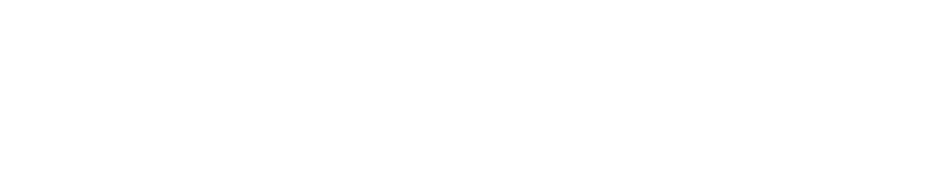

<svg xmlns="http://www.w3.org/2000/svg" viewBox="-20 -470 2140 440"><path d="M300 -50Q300 -50 300 -50Q300 -50 300 -50Q300 -50 300 -50Q300 -50 300 -50Q300 -50 300 -50Q300 -50 300 -50Q300 -50 300 -50Q300 -50 300 -50Q300 -50 300 -50Q300 -50 300 -50Q300 -50 300 -50Q300 -50 300 -50ZM300 -250Q300 -250 300 -250Q300 -250 300 -250Q300 -250 300 -250Q300 -250 300 -250Q300 -250 300 -250Q300 -250 300 -250Q300 -250 300 -250Q300 -250 300 -250Q300 -250 300 -250Q300 -250 300 -250Q300 -250 300 -250Q300 -250 300 -250ZM200 -350Q200 -350 200 -350Q200 -350 200 -350Q200 -350 200 -350Q200 -350 200 -350Q200 -350 200 -350Q200 -350 200 -350Q200 -350 200 -350Q200 -350 200 -350Q200 -350 200 -350Q200 -350 200 -350Q200 -350 200 -350Q200 -350 200 -350ZM100 -250Q100 -250 100 -250Q100 -250 100 -250Q100 -250 100 -250Q100 -250 100 -250Q100 -250 100 -250Q100 -250 100 -250Q100 -250 100 -250Q100 -250 100 -250Q100 -250 100 -250Q100 -250 100 -250Q100 -250 100 -250Q100 -250 100 -250ZM100 -150Q100 -150 100 -150Q100 -150 100 -150Q100 -150 100 -150Q100 -150 100 -150Q100 -150 100 -150Q100 -150 100 -150Q100 -150 100 -150Q100 -150 100 -150Q100 -150 100 -150Q100 -150 100 -150Q100 -150 100 -150Q100 -150 100 -150ZM200 -50Q200 -50 200 -50Q200 -50 200 -50Q200 -50 200 -50Q200 -50 200 -50Q200 -50 200 -50Q200 -50 200 -50Q200 -50 200 -50Q200 -50 200 -50Q200 -50 200 -50Q200 -50 200 -50Q200 -50 200 -50Q200 -50 200 -50Z M500 -450Q500 -450 500 -450Q500 -450 500 -450Q500 -450 500 -450Q500 -450 500 -450Q500 -450 500 -450Q500 -450 500 -450Q500 -450 500 -450Q500 -450 500 -450Q500 -450 500 -450Q500 -450 500 -450Q500 -450 500 -450Q500 -450 500 -450ZM500 -50Q500 -50 500 -50Q500 -50 500 -50Q500 -50 500 -50Q500 -50 500 -50Q500 -50 500 -50Q500 -50 500 -50Q500 -50 500 -50Q500 -50 500 -50Q500 -50 500 -50Q500 -50 500 -50Q500 -50 500 -50Q500 -50 500 -50ZM500 -150Q500 -150 500 -150Q500 -150 500 -150Q500 -150 500 -150Q500 -150 500 -150Q500 -150 500 -150Q500 -150 500 -150Q500 -150 500 -150Q500 -150 500 -150Q500 -150 500 -150Q500 -150 500 -150Q500 -150 500 -150Q500 -150 500 -150ZM500 -250Q500 -250 500 -250Q500 -250 500 -250Q500 -250 500 -250Q500 -250 500 -250Q500 -250 500 -250Q500 -250 500 -250Q500 -250 500 -250Q500 -250 500 -250Q500 -250 500 -250Q500 -250 500 -250Q500 -250 500 -250Q500 -250 500 -250ZM500 -350Q500 -350 500 -350Q500 -350 500 -350Q500 -350 500 -350Q500 -350 500 -350Q500 -350 500 -350Q500 -350 500 -350Q500 -350 500 -350Q500 -350 500 -350Q500 -350 500 -350Q500 -350 500 -350Q500 -350 500 -350Q500 -350 500 -350ZM600 -350Q600 -350 600 -350Q600 -350 600 -350Q600 -350 600 -350Q600 -350 600 -350Q600 -350 600 -350Q600 -350 600 -350Q600 -350 600 -350Q600 -350 600 -350Q600 -350 600 -350Q600 -350 600 -350Q600 -350 600 -350Q600 -350 600 -350ZM700 -250Q700 -250 700 -250Q700 -250 700 -250Q700 -250 700 -250Q700 -250 700 -250Q700 -250 700 -250Q700 -250 700 -250Q700 -250 700 -250Q700 -250 700 -250Q700 -250 700 -250Q700 -250 700 -250Q700 -250 700 -250Q700 -250 700 -250ZM700 -150Q700 -150 700 -150Q700 -150 700 -150Q700 -150 700 -150Q700 -150 700 -150Q700 -150 700 -150Q700 -150 700 -150Q700 -150 700 -150Q700 -150 700 -150Q700 -150 700 -150Q700 -150 700 -150Q700 -150 700 -150Q700 -150 700 -150ZM700 -50Q700 -50 700 -50Q700 -50 700 -50Q700 -50 700 -50Q700 -50 700 -50Q700 -50 700 -50Q700 -50 700 -50Q700 -50 700 -50Q700 -50 700 -50Q700 -50 700 -50Q700 -50 700 -50Q700 -50 700 -50Q700 -50 700 -50Z M900 -250Q900 -250 900 -250Q900 -250 900 -250Q900 -250 900 -250Q900 -250 900 -250Q900 -250 900 -250Q900 -250 900 -250Q900 -250 900 -250Q900 -250 900 -250Q900 -250 900 -250Q900 -250 900 -250Q900 -250 900 -250Q900 -250 900 -250ZM900 -150Q900 -150 900 -150Q900 -150 900 -150Q900 -150 900 -150Q900 -150 900 -150Q900 -150 900 -150Q900 -150 900 -150Q900 -150 900 -150Q900 -150 900 -150Q900 -150 900 -150Q900 -150 900 -150Q900 -150 900 -150Q900 -150 900 -150ZM900 -50Q900 -50 900 -50Q900 -50 900 -50Q900 -50 900 -50Q900 -50 900 -50Q900 -50 900 -50Q900 -50 900 -50Q900 -50 900 -50Q900 -50 900 -50Q900 -50 900 -50Q900 -50 900 -50Q900 -50 900 -50Q900 -50 900 -50ZM900 -450Q900 -450 900 -450Q900 -450 900 -450Q900 -450 900 -450Q900 -450 900 -450Q900 -450 900 -450Q900 -450 900 -450Q900 -450 900 -450Q900 -450 900 -450Q900 -450 900 -450Q900 -450 900 -450Q900 -450 900 -450Q900 -450 900 -450Z M1300 -50Q1300 -50 1300 -50Q1300 -50 1300 -50Q1300 -50 1300 -50Q1300 -50 1300 -50Q1300 -50 1300 -50Q1300 -50 1300 -50Q1300 -50 1300 -50Q1300 -50 1300 -50Q1300 -50 1300 -50Q1300 -50 1300 -50Q1300 -50 1300 -50Q1300 -50 1300 -50ZM1300 -150Q1300 -150 1300 -150Q1300 -150 1300 -150Q1300 -150 1300 -150Q1300 -150 1300 -150Q1300 -150 1300 -150Q1300 -150 1300 -150Q1300 -150 1300 -150Q1300 -150 1300 -150Q1300 -150 1300 -150Q1300 -150 1300 -150Q1300 -150 1300 -150Q1300 -150 1300 -150ZM1300 -250Q1300 -250 1300 -250Q1300 -250 1300 -250Q1300 -250 1300 -250Q1300 -250 1300 -250Q1300 -250 1300 -250Q1300 -250 1300 -250Q1300 -250 1300 -250Q1300 -250 1300 -250Q1300 -250 1300 -250Q1300 -250 1300 -250Q1300 -250 1300 -250Q1300 -250 1300 -250ZM1300 -350Q1300 -350 1300 -350Q1300 -350 1300 -350Q1300 -350 1300 -350Q1300 -350 1300 -350Q1300 -350 1300 -350Q1300 -350 1300 -350Q1300 -350 1300 -350Q1300 -350 1300 -350Q1300 -350 1300 -350Q1300 -350 1300 -350Q1300 -350 1300 -350Q1300 -350 1300 -350ZM1100 -350Q1100 -350 1100 -350Q1100 -350 1100 -350Q1100 -350 1100 -350Q1100 -350 1100 -350Q1100 -350 1100 -350Q1100 -350 1100 -350Q1100 -350 1100 -350Q1100 -350 1100 -350Q1100 -350 1100 -350Q1100 -350 1100 -350Q1100 -350 1100 -350Q1100 -350 1100 -350ZM1100 -250Q1100 -250 1100 -250Q1100 -250 1100 -250Q1100 -250 1100 -250Q1100 -250 1100 -250Q1100 -250 1100 -250Q1100 -250 1100 -250Q1100 -250 1100 -250Q1100 -250 1100 -250Q1100 -250 1100 -250Q1100 -250 1100 -250Q1100 -250 1100 -250Q1100 -250 1100 -250ZM1100 -150Q1100 -150 1100 -150Q1100 -150 1100 -150Q1100 -150 1100 -150Q1100 -150 1100 -150Q1100 -150 1100 -150Q1100 -150 1100 -150Q1100 -150 1100 -150Q1100 -150 1100 -150Q1100 -150 1100 -150Q1100 -150 1100 -150Q1100 -150 1100 -150Q1100 -150 1100 -150ZM1200 -50Q1200 -50 1200 -50Q1200 -50 1200 -50Q1200 -50 1200 -50Q1200 -50 1200 -50Q1200 -50 1200 -50Q1200 -50 1200 -50Q1200 -50 1200 -50Q1200 -50 1200 -50Q1200 -50 1200 -50Q1200 -50 1200 -50Q1200 -50 1200 -50Q1200 -50 1200 -50Z M1600 -150Q1600 -150 1600 -150Q1600 -150 1600 -150Q1600 -150 1600 -150Q1600 -150 1600 -150Q1600 -150 1600 -150Q1600 -150 1600 -150Q1600 -150 1600 -150Q1600 -150 1600 -150Q1600 -150 1600 -150Q1600 -150 1600 -150Q1600 -150 1600 -150Q1600 -150 1600 -150ZM1500 -50Q1500 -50 1500 -50Q1500 -50 1500 -50Q1500 -50 1500 -50Q1500 -50 1500 -50Q1500 -50 1500 -50Q1500 -50 1500 -50Q1500 -50 1500 -50Q1500 -50 1500 -50Q1500 -50 1500 -50Q1500 -50 1500 -50Q1500 -50 1500 -50Q1500 -50 1500 -50ZM1500 -250Q1500 -250 1500 -250Q1500 -250 1500 -250Q1500 -250 1500 -250Q1500 -250 1500 -250Q1500 -250 1500 -250Q1500 -250 1500 -250Q1500 -250 1500 -250Q1500 -250 1500 -250Q1500 -250 1500 -250Q1500 -250 1500 -250Q1500 -250 1500 -250Q1500 -250 1500 -250ZM1600 -350Q1600 -350 1600 -350Q1600 -350 1600 -350Q1600 -350 1600 -350Q1600 -350 1600 -350Q1600 -350 1600 -350Q1600 -350 1600 -350Q1600 -350 1600 -350Q1600 -350 1600 -350Q1600 -350 1600 -350Q1600 -350 1600 -350Q1600 -350 1600 -350Q1600 -350 1600 -350Z M2000 -250Q2000 -250 2000 -250Q2000 -250 2000 -250Q2000 -250 2000 -250Q2000 -250 2000 -250Q2000 -250 2000 -250Q2000 -250 2000 -250Q2000 -250 2000 -250Q2000 -250 2000 -250Q2000 -250 2000 -250Q2000 -250 2000 -250Q2000 -250 2000 -250Q2000 -250 2000 -250ZM1900 -250Q1900 -250 1900 -250Q1900 -250 1900 -250Q1900 -250 1900 -250Q1900 -250 1900 -250Q1900 -250 1900 -250Q1900 -250 1900 -250Q1900 -250 1900 -250Q1900 -250 1900 -250Q1900 -250 1900 -250Q1900 -250 1900 -250Q1900 -250 1900 -250Q1900 -250 1900 -250ZM1900 -350Q1900 -350 1900 -350Q1900 -350 1900 -350Q1900 -350 1900 -350Q1900 -350 1900 -350Q1900 -350 1900 -350Q1900 -350 1900 -350Q1900 -350 1900 -350Q1900 -350 1900 -350Q1900 -350 1900 -350Q1900 -350 1900 -350Q1900 -350 1900 -350Q1900 -350 1900 -350ZM1900 -50Q1900 -50 1900 -50Q1900 -50 1900 -50Q1900 -50 1900 -50Q1900 -50 1900 -50Q1900 -50 1900 -50Q1900 -50 1900 -50Q1900 -50 1900 -50Q1900 -50 1900 -50Q1900 -50 1900 -50Q1900 -50 1900 -50Q1900 -50 1900 -50Q1900 -50 1900 -50ZM1800 -250Q1800 -250 1800 -250Q1800 -250 1800 -250Q1800 -250 1800 -250Q1800 -250 1800 -250Q1800 -250 1800 -250Q1800 -250 1800 -250Q1800 -250 1800 -250Q1800 -250 1800 -250Q1800 -250 1800 -250Q1800 -250 1800 -250Q1800 -250 1800 -250Q1800 -250 1800 -250ZM1800 -150Q1800 -150 1800 -150Q1800 -150 1800 -150Q1800 -150 1800 -150Q1800 -150 1800 -150Q1800 -150 1800 -150Q1800 -150 1800 -150Q1800 -150 1800 -150Q1800 -150 1800 -150Q1800 -150 1800 -150Q1800 -150 1800 -150Q1800 -150 1800 -150Q1800 -150 1800 -150ZM2000 -50Q2000 -50 2000 -50Q2000 -50 2000 -50Q2000 -50 2000 -50Q2000 -50 2000 -50Q2000 -50 2000 -50Q2000 -50 2000 -50Q2000 -50 2000 -50Q2000 -50 2000 -50Q2000 -50 2000 -50Q2000 -50 2000 -50Q2000 -50 2000 -50Q2000 -50 2000 -50Z"/></svg>

Font: TINY 5x3
Style: Regular
Weight: 400
Designer: Jack Halten Fahnestock
Foundry: Velvetyne Type Foundry
Version: Version 1.002